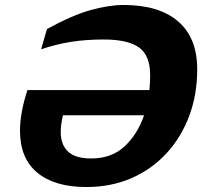

<svg xmlns="http://www.w3.org/2000/svg" viewBox="-20 -740 828 773"><path d="M90.5 -377.5H581.5Q584.5 -407 584.5 -438Q584.5 -516.5 539.8 -548.8Q495 -581 397.5 -581Q326 -581 265.8 -571.5Q205.5 -562 145.5 -541.5L169 -623Q272 -679.5 346.2 -699.8Q420.5 -720 477 -720Q620.5 -720 697.2 -653.8Q774 -587.5 774 -461Q774 -359.5 741.8 -273.2Q709.5 -187 650 -122.5Q590.5 -58 508.8 -22.5Q427 13 327.5 13Q200 13 130.2 -44.8Q60.5 -102.5 60.5 -213.5Q60.5 -286 90.5 -377.5ZM224.5 -208.5Q224.5 -157.5 254 -129.8Q283.5 -102 347 -102Q429.5 -102 482 -151.2Q534.5 -200.5 560 -276H233.5Q224.5 -238 224.5 -208.5Z"/></svg>

Font: Newsreader Caption
Style: Bold Italic
Weight: 700
Italic angle: -17°
Designer: Hugues Gentile
Foundry: Production Type
Version: Version 1.001